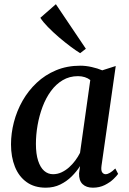

<svg xmlns="http://www.w3.org/2000/svg" viewBox="-20 -860 599 890"><path d="M450.5 -91.5Q447.5 -69.5 453.8 -61Q460 -52.5 469.5 -52.5Q478.5 -52.5 489.2 -58.8Q500 -65 514.5 -79L527.5 -54Q522 -45.5 506 -30Q490 -14.5 465.5 -2.2Q441 10 410.5 10Q380 10 362.8 -6.5Q345.5 -23 346.5 -56.5L351 -90Q335.5 -65.5 312.5 -42.5Q289.5 -19.5 259.5 -4.8Q229.5 10 192 10Q139.5 10 103.5 -15.8Q67.5 -41.5 49.2 -87Q31 -132.5 31 -191Q31 -242 44.5 -294Q58 -346 84.5 -392.8Q111 -439.5 150 -476.2Q189 -513 239.8 -534.2Q290.5 -555.5 352.5 -555.5Q378 -555.5 405.5 -549.2Q433 -543 454 -534L516.5 -554ZM398.5 -489Q388 -497.5 373.5 -502.2Q359 -507 341.5 -507Q302 -507 270.5 -488.2Q239 -469.5 215.8 -437.5Q192.5 -405.5 177.2 -364.8Q162 -324 154.2 -279.8Q146.5 -235.5 146.5 -193Q146.5 -146 156.8 -114.8Q167 -83.5 184.8 -68Q202.5 -52.5 226 -52.5Q246.5 -52.5 265.2 -61.2Q284 -70 300 -84.2Q316 -98.5 329 -116Q342 -133.5 351 -151.5ZM351.5 -613.5Q333.5 -624.5 307.2 -644Q281 -663.5 253.2 -687.2Q225.5 -711 202.2 -734.8Q179 -758.5 167 -777.5L239 -840.5L378 -634Z"/></svg>

Font: Merriweather 48pt Medium
Style: Italic
Weight: 500
Italic angle: -7.8°
Version: Version 2.101